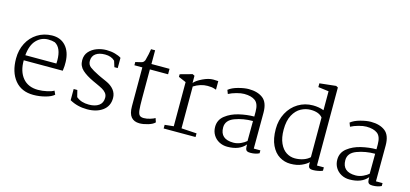

<svg xmlns="http://www.w3.org/2000/svg" viewBox="-67 -1275 3785 1773"><g transform="rotate(15 1826.0 -389.0)"><path d="M502 -359Q504 -324 497 -274H124Q123 -168 174.5 -106Q226 -44 321 -44Q362 -44 407 -54Q452 -64 471 -77L487 -42Q461 -18 405 -3Q349 12 291 12Q177 12 114 -65Q51 -142 51 -272Q51 -354 85 -419.5Q119 -485 179.5 -523Q240 -561 317 -563Q400 -565 449.5 -510.5Q499 -456 502 -359ZM126 -323H423L424 -352Q424 -473 358 -509Q330 -518 294 -518Q228 -518 181.5 -469.5Q135 -421 126 -323Z M673 -137 689 -73Q715 -52 744 -43Q773 -34 810 -34Q869 -34 904.5 -59Q940 -84 940 -134Q940 -160 925.5 -178Q911 -196 889 -208.5Q867 -221 829 -238L794 -254Q725 -286 685 -322.5Q645 -359 645 -415Q645 -464 674 -497Q703 -530 747.5 -546.5Q792 -563 839 -563Q883 -563 921 -552.5Q959 -542 981 -527V-429H949L931 -486Q897 -520 837 -520Q780 -520 747.5 -496Q715 -472 715 -426Q715 -391 742 -370Q769 -349 826 -321L851 -309Q859 -305 908 -283.5Q957 -262 984 -228Q1011 -194 1011 -150Q1011 -73 953.5 -30.5Q896 12 805 12Q712 12 638 -30V-137Z M1272 -546H1445V-494H1271V-219Q1271 -140 1275 -105.5Q1279 -71 1291.5 -58Q1304 -45 1332 -45Q1360 -45 1392.5 -55Q1425 -65 1438 -74L1451 -36Q1432 -15 1387 -1.5Q1342 12 1306 12Q1254 12 1226.5 -20Q1199 -52 1199 -122V-494H1123V-525L1153 -532Q1181 -538 1191 -543Q1201 -548 1209 -565Q1216 -588 1224 -626.5Q1232 -665 1233 -677H1272Z M1620 -44V-466L1548 -497V-522L1664 -554L1684 -544V-475Q1706 -502 1761 -528.5Q1816 -555 1861 -555Q1893 -555 1909 -553V-471Q1905 -472 1892 -476.5Q1879 -481 1863 -483Q1847 -485 1826 -485Q1758 -485 1694 -444V-44L1840 -35V0H1535V-35Z M2388 -379 2387 -36H2450V-8Q2414 10 2366 10Q2344 10 2333.5 4Q2323 -2 2320 -15.5Q2317 -29 2317 -57Q2261 11 2145 11Q2102 11 2066.5 -8Q2031 -27 2010.5 -61Q1990 -95 1990 -138Q1990 -205 2043 -246.5Q2096 -288 2170.5 -305.5Q2245 -323 2315 -323V-370Q2315 -445 2278 -473Q2241 -501 2172 -501Q2142 -501 2099.5 -489.5Q2057 -478 2025 -461L2011 -497Q2044 -524 2102 -539.5Q2160 -555 2201 -555Q2286 -555 2337 -516Q2388 -477 2388 -379ZM2063 -152Q2063 -40 2190 -40Q2226 -40 2260.5 -56Q2295 -72 2313 -89L2314 -280Q2221 -280 2142 -250.5Q2063 -221 2063 -152Z M2991 -782V-36H3057V-4Q3041 4 3014 9Q2987 14 2966 14Q2936 14 2927 1Q2918 -12 2920 -50Q2898 -27 2854 -7.5Q2810 12 2748 12Q2692 12 2643.5 -17.5Q2595 -47 2565.5 -109Q2536 -171 2536 -264Q2536 -349 2572.5 -417.5Q2609 -486 2672.5 -524.5Q2736 -563 2813 -563Q2870 -563 2917 -545V-726L2816 -739V-775L2972 -792ZM2608 -277Q2608 -200 2631.5 -148Q2655 -96 2693 -71.5Q2731 -47 2776 -47Q2816 -47 2854 -59.5Q2892 -72 2917 -96V-475Q2883 -518 2803 -518Q2756 -518 2711.5 -494.5Q2667 -471 2637.5 -417Q2608 -363 2608 -277Z M3556 -379 3555 -36H3618V-8Q3582 10 3534 10Q3512 10 3501.5 4Q3491 -2 3488 -15.5Q3485 -29 3485 -57Q3429 11 3313 11Q3270 11 3234.5 -8Q3199 -27 3178.5 -61Q3158 -95 3158 -138Q3158 -205 3211 -246.5Q3264 -288 3338.5 -305.5Q3413 -323 3483 -323V-370Q3483 -445 3446 -473Q3409 -501 3340 -501Q3310 -501 3267.5 -489.5Q3225 -478 3193 -461L3179 -497Q3212 -524 3270 -539.5Q3328 -555 3369 -555Q3454 -555 3505 -516Q3556 -477 3556 -379ZM3231 -152Q3231 -40 3358 -40Q3394 -40 3428.5 -56Q3463 -72 3481 -89L3482 -280Q3389 -280 3310 -250.5Q3231 -221 3231 -152Z"/></g></svg>

Font: Martel Light
Style: Regular
Weight: 300
Designer: Dan Reynolds
Foundry: Dan Reynolds
Version: Version 1.001; ttfautohint (v1.1) -l 5 -r 5 -G 72 -x 0 -D la